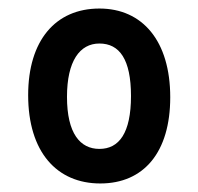

<svg xmlns="http://www.w3.org/2000/svg" viewBox="-20 -549 465 450"><path d="M215 -119C317 -119 379 -192 379 -321C379 -453 314 -529 213 -529C110 -529 46 -454 46 -326C46 -193 113 -119 215 -119ZM213 -200C168 -200 137 -236 137 -322C137 -406 167 -447 213 -447C260 -447 287 -410 287 -324C287 -237 259 -200 213 -200Z"/></svg>

Font: Noto Sans Devanagari ExtraCondensed Medium
Style: Regular
Weight: 500
Width: 2
Designer: Jelle Bosma - Monotype Design Team
Foundry: Monotype Imaging Inc.
Version: Version 2.004